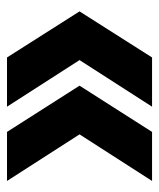

<svg xmlns="http://www.w3.org/2000/svg" viewBox="27 -521 454 548"><g transform="rotate(-90 254.0 -247.0)"><path d="M223.5 -40H364L495.5 -247L364 -454H223.5L356.5 -247ZM11.5 -40H151.5L283.5 -247L151.5 -454H11.5L144.5 -247Z"/></g></svg>

Font: Anybody ExtraCondensed
Style: Bold
Weight: 700
Width: 2
Version: Version 1.113;gftools[0.9.25]